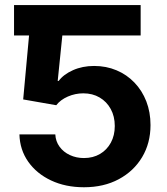

<svg xmlns="http://www.w3.org/2000/svg" viewBox="-20 -748 675 777"><path d="M187.3 -727.5V-604.6H36.8V-727.5ZM319.8 9.8Q245 9.8 186.6 -17.8Q128.2 -45.3 94.2 -93.6Q60.3 -141.9 58.6 -204.2H203.8Q205.2 -175.9 221.1 -154.2Q236.9 -132.5 262.8 -120.5Q288.7 -108.4 319.8 -108.4Q356.4 -108.4 384.5 -124.8Q412.6 -141.3 428.5 -170.5Q444.5 -199.8 444.5 -238.1Q444.5 -277 428.1 -306.9Q411.7 -336.8 383.1 -353.5Q354.6 -370.3 317.1 -370.3Q284.5 -370.3 254.4 -357.2Q224.4 -344 207.6 -322.2L73.8 -345.6L108.9 -727.5H549.2V-604.6H232.3L213.5 -420.4H217.4Q237 -446.9 275.4 -464Q313.8 -481.1 360.8 -481.1Q409.9 -481.1 451.6 -463.5Q493.3 -446 524.1 -413.8Q555 -381.7 572.1 -337.9Q589.1 -294.1 589.1 -241.9Q589.1 -168.7 555.1 -111.9Q521.1 -55.1 460.5 -22.7Q399.9 9.8 319.8 9.8Z"/></svg>

Font: Atlassian Sans
Style: Regular
Weight: 400
Designer: Rasmus Andersson
Foundry: Modifications by Atlassian Pty Ltd, manufactured by rsms
Version: Version 4.001;git-9221beed3